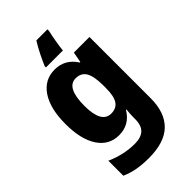

<svg xmlns="http://www.w3.org/2000/svg" viewBox="-297 -949 1186 1186"><g transform="rotate(-45 295.5 -356.0)"><path d="M230 -652Q321 -652 371 -573H376L389 -642H525V-107Q525 17 459 82Q393 147 256 147Q201 147 155.5 139Q110 131 67 112V-19Q161 23 257 23Q311 23 338.5 -2.5Q366 -28 366 -84V-93Q366 -109 367 -128Q368 -147 370 -164H366Q318 -83 226 -83Q139 -83 89.5 -157.5Q40 -232 40 -366Q40 -502 91 -577Q142 -652 230 -652ZM284 -522Q202 -522 202 -363Q202 -212 286 -212Q331 -212 352.5 -243.5Q374 -275 374 -347V-370Q374 -449 353 -485.5Q332 -522 284 -522ZM375 -846Q367 -811 360 -770.5Q353 -730 350 -699H202V-710Q217 -745 235.5 -782.5Q254 -820 278 -859H375Z"/></g></svg>

Font: Noto Sans Telugu UI SemiCondensed ExtraBold
Style: Regular
Weight: 800
Width: 4
Designer: Jelle Bosma - Monotype Design Team
Foundry: Monotype Imaging Inc.
Version: Version 2.005; ttfautohint (v1.8.4.7-5d5b)